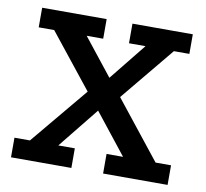

<svg xmlns="http://www.w3.org/2000/svg" viewBox="-69 -658 787 733"><g transform="rotate(10 324.5 -291.5)"><path d="M19 0V-76H79L278 -315L273 -286L97 -507H37V-583H287V-507H223L349 -348L316 -339L451 -507H387V-583H621V-507H561L377 -284L370 -323L566 -76H626V0H376V-76H440L300 -253L333 -255L189 -76H253V0Z"/></g></svg>

Font: Rokkitt Medium
Style: Regular
Weight: 500
Version: Version 3.103